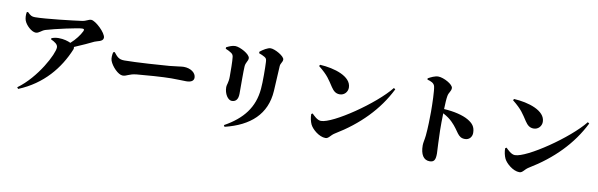

<svg xmlns="http://www.w3.org/2000/svg" viewBox="-54 -1341 6078 1950"><g transform="rotate(10 2985.0 -366.0)"><path d="M112 -724C106 -693 109 -661 116 -640C132 -593 194 -535 237 -535C271 -535 291 -567 330 -579C422 -607 657 -658 695 -658C714 -658 721 -653 711 -632C691 -591 653 -539 602 -494C575 -507 531 -521 477 -521C449 -521 424 -515 404 -507L403 -495C444 -476 476 -456 476 -424C476 -358 340 -94 149 44L161 59C410 -43 560 -230 644 -433C648 -443 648 -451 645 -459C724 -492 796 -526 841 -548C866 -560 929 -563 929 -604C929 -654 815 -761 771 -761C743 -761 724 -740 680 -734C602 -723 309 -688 203 -688C170 -688 156 -696 124 -728Z M1047 -475C1041 -448 1037 -413 1046 -388C1067 -331 1136 -259 1182 -259C1224 -259 1241 -287 1321 -295C1399 -303 1593 -317 1675 -317C1751 -317 1786 -314 1828 -314C1874 -314 1906 -329 1906 -364C1906 -415 1850 -454 1779 -454C1755 -454 1701 -444 1634 -438C1566 -432 1289 -413 1173 -413C1114 -413 1096 -438 1062 -480Z M2723 -372C2727 -432 2733 -574 2737 -631C2739 -661 2761 -674 2761 -702C2761 -737 2660 -793 2616 -793C2586 -793 2538 -763 2508 -738L2509 -723C2530 -715 2552 -707 2569 -696C2588 -684 2590 -675 2592 -648C2595 -597 2597 -437 2590 -370C2573 -176 2470 -46 2283 58L2292 74C2550 11 2708 -129 2723 -372ZM2227 -678C2241 -668 2247 -659 2250 -641C2256 -598 2256 -488 2256 -437C2256 -375 2239 -352 2239 -327C2239 -257 2279 -198 2318 -198C2360 -198 2384 -225 2384 -285C2384 -367 2383 -520 2386 -564C2388 -607 2414 -624 2414 -654C2414 -696 2306 -753 2258 -753C2227 -753 2194 -738 2167 -724V-709C2190 -700 2213 -688 2227 -678Z M3131 -701C3231 -621 3249 -583 3296 -513C3321 -476 3345 -454 3386 -454C3434 -454 3467 -493 3467 -536C3467 -653 3289 -707 3139 -715ZM3246 -155C3207 -155 3170 -196 3150 -215L3137 -207C3136 -172 3146 -129 3159 -102C3180 -58 3254 8 3321 8C3354 8 3367 -29 3406 -53C3644 -197 3824 -380 3934 -602L3918 -613C3774 -431 3369 -155 3246 -155Z M4239 -756C4274 -747 4309 -734 4317 -700C4327 -658 4331 -524 4331 -439C4331 -388 4329 -268 4321 -193C4316 -146 4307 -120 4307 -91C4307 3 4341 57 4403 57C4451 57 4464 31 4464 -34C4464 -46 4461 -82 4459 -137C4455 -211 4452 -316 4456 -447C4501 -423 4529 -402 4553 -378C4639 -294 4639 -228 4718 -228C4763 -228 4790 -263 4790 -303C4790 -368 4760 -400 4709 -430C4652 -463 4560 -485 4457 -491C4459 -549 4461 -595 4467 -628C4474 -667 4498 -680 4498 -714C4498 -752 4397 -806 4343 -806C4308 -806 4268 -786 4238 -769Z M5131 -701C5231 -621 5249 -583 5296 -513C5321 -476 5345 -454 5386 -454C5434 -454 5467 -493 5467 -536C5467 -653 5289 -707 5139 -715ZM5246 -155C5207 -155 5170 -196 5150 -215L5137 -207C5136 -172 5146 -129 5159 -102C5180 -58 5254 8 5321 8C5354 8 5367 -29 5406 -53C5644 -197 5824 -380 5934 -602L5918 -613C5774 -431 5369 -155 5246 -155Z"/></g></svg>

Font: Noto Serif TC Black
Style: Regular
Weight: 900
Version: Version 1.001;PS 1.001;hotconv 16.6.54;makeotf.lib2.5.65590